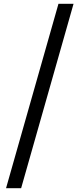

<svg xmlns="http://www.w3.org/2000/svg" viewBox="-20 -868 430 1018"><path d="M290 -848 12 130H92L370 -848Z"/></svg>

Font: Alpha Sans Medium
Style: Regular
Weight: 500
Designer: [Spoqa Han Sans Neo] Dong-huui Kim  Younghwa Kang  Yujin Lee  [Noto Sans] Ryoko NISHIZUKA  (kana & ideographs); Paul D. 
Foundry: Spoqa (http://www.spoqa-han-sans.com)
Version: Version 1.100;hotconv 1.0.109;makeotfexe 2.5.65596